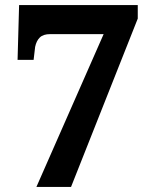

<svg xmlns="http://www.w3.org/2000/svg" viewBox="-20 -734 605 754"><path d="M123 0 387 -600H177Q150 -600 136.5 -587Q123 -574 118 -550L112 -499H49L55 -714H521V-661L259 0Z"/></svg>

Font: Noto Serif Hentaigana EL
Style: Regular
Weight: 400
Designer: Kazuhiro Yamada
Foundry: nipponia
Version: Version 1.000